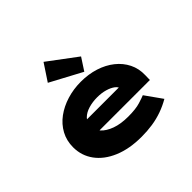

<svg xmlns="http://www.w3.org/2000/svg" viewBox="-185 -1056 1302 1302"><g transform="rotate(-45 465.5 -405.0)"><path d="M489 10Q373 10 287.5 -26Q202 -62 156 -125Q110 -188 110 -268Q110 -332 138 -383.5Q166 -435 215 -471Q264 -507 327.5 -526.5Q391 -546 461 -546Q535 -546 597.5 -526Q660 -506 706.5 -469Q753 -432 778.5 -381Q804 -330 802 -268L801 -223H242L219 -336H640L621 -301V-319Q619 -340 597.5 -356.5Q576 -373 541.5 -383Q507 -393 465 -393Q421 -393 382 -381.5Q343 -370 319 -346Q295 -322 295 -284Q295 -248 322 -218Q349 -188 400 -169.5Q451 -151 522 -151Q594 -151 636 -164Q678 -177 694 -184L780 -63Q737 -38 690.5 -21.5Q644 -5 594 2.5Q544 10 489 10ZM526 -577 298 -699 378 -820 584 -666Z"/></g></svg>

Font: Lexend Zetta Black
Style: Regular
Weight: 900
Designer: Bonnie Shaver-Troup, Thomas Jockin
Foundry: Lexend
Version: Version 1.007